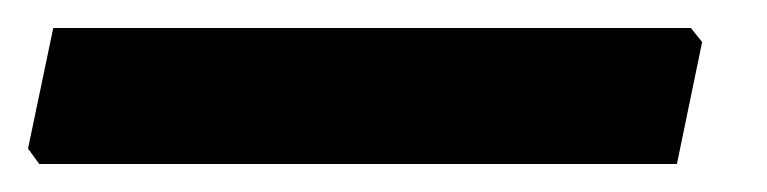

<svg xmlns="http://www.w3.org/2000/svg" viewBox="-85 70 547 137"><path d="M408 90 416 100 398 187H-57L-65 176L-47 90Z"/></svg>

Font: Alegreya Sans ExtraBold
Style: Italic
Weight: 800
Italic angle: -7°
Designer: Juan Pablo del Peral
Foundry: Huerta Tipografica
Version: Version 2.007